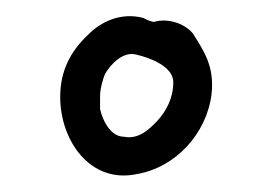

<svg xmlns="http://www.w3.org/2000/svg" viewBox="-20 -760 337 236"><path d="M54 -641C54 -587 91 -534 148 -546C196 -554 234 -596 240 -644C244 -679 230 -698 217 -719C206 -732 185 -738 169 -733C164 -734 162 -735 156 -738C129 -745 104 -734 87 -716C67 -697 54 -673 54 -641ZM103 -626V-641C103 -651 106 -661 109 -669C116 -681 131 -697 147 -693C165 -689 193 -678 193 -659C193 -639 184 -623 173 -611C164 -602 151 -588 132 -592C116 -592 106 -612 103 -626Z"/></svg>

Font: Hussar Pisanka
Style: Regular
Weight: 400
Designer: Robert Jablonski
Foundry: Cannot Into Space Fonts
Version: Version 1.070